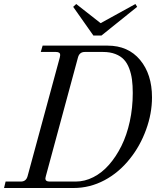

<svg xmlns="http://www.w3.org/2000/svg" viewBox="-30 -940 800 960"><path d="M183.1 -711.9H507.8Q610.8 -711.9 670.4 -640.4Q730 -568.8 730 -453.1Q730 -372.6 700.4 -291.5Q670.9 -210.4 620.1 -147Q565.4 -77.6 492.4 -38.8Q419.4 0 337.9 0H-9.8L-2 -32.2H74.2Q100.6 -32.2 107.9 -59.1L269 -652.8Q271 -660.6 271 -665Q271 -680.2 250 -680.2H173.8ZM394 -680.2Q367.2 -680.2 359.9 -652.8L199.2 -59.1Q196.8 -49.3 196.8 -47.9Q196.8 -32.2 217.8 -32.2H348.1Q393.6 -32.2 436.5 -54Q479.5 -75.7 514.9 -116Q550.3 -156.2 577.1 -210.2Q604 -264.2 618.9 -332.5Q633.8 -400.9 633.8 -475.1Q633.8 -512.7 629.9 -542Q626 -571.3 616 -597.9Q606 -624.5 589.6 -642.1Q573.2 -659.7 546.9 -669.9Q520.5 -680.2 485.8 -680.2ZM437 -762.2 335.9 -905.8 351.1 -919.9 473.1 -824.2 647 -919.9 655.8 -905.8 477.1 -762.2Z"/></svg>

Font: Flanker Steampunk
Style: Italic
Weight: 400
Italic angle: -12°
Designer: Alexey Kryukov, Leonardo Di Lena
Foundry: Alexey Kryukov, Leonardo Di Lena
Version: 1.210